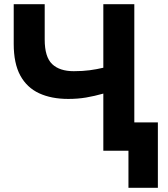

<svg xmlns="http://www.w3.org/2000/svg" viewBox="-20 -720 800 917"><path d="M593.5 177V0H532.5V-135.5H734V177ZM473.5 0V-273Q431 -261 391 -254.2Q351 -247.5 306 -247.5Q225.5 -247.5 167 -274.5Q108.5 -301.5 77 -359.2Q45.5 -417 45.5 -510.5V-700H193.5V-531Q193.5 -448 229 -414Q264.5 -380 332.5 -380Q375 -380 408.2 -384.5Q441.5 -389 473.5 -396.5V-700H621.5V0Z"/></svg>

Font: Geologica SemiBold
Style: Regular
Weight: 600
Designer: Sindre Bremnes, Frode Helland
Foundry: Monokrom Skriftforlag AS
Version: Version 1.010;gftools[0.9.28]